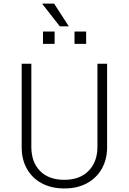

<svg xmlns="http://www.w3.org/2000/svg" viewBox="-20 -1042 719 1072"><path d="M155 -686V-222Q155 -137 203.5 -87.5Q252 -38 339 -38Q426 -38 475 -88.5Q524 -139 524 -222V-686H578V-220Q578 -152 548.5 -100Q519 -48 465.5 -19Q412 10 343 10H337Q267 10 213.5 -18.5Q160 -47 130.5 -99Q101 -151 101 -220V-686ZM364 -895H314L217 -1019V-1022H282ZM285 -866V-797H220V-866ZM461 -866V-797H396V-866Z"/></svg>

Font: Chivo Thin
Style: Regular
Weight: 100
Designer: Hector Gatti
Foundry: Omnibus-Type
Version: Version 1.007